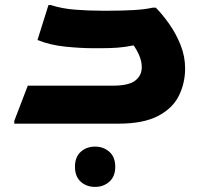

<svg xmlns="http://www.w3.org/2000/svg" viewBox="-20 -485 800 753"><path d="M36 -11 89 -149H422Q485 -149 510.5 -169Q536 -189 536 -221Q536 -244 526.5 -266.5Q517 -289 504 -307Q469 -300 440.5 -298Q412 -296 380 -296H341Q296 -296 236.5 -302Q177 -308 127 -328L170 -465H180Q223 -451 275.5 -447Q328 -443 378 -443H410Q458 -443 503.5 -445.5Q549 -448 579 -455H591Q616 -430 643 -392Q670 -354 688 -309Q706 -264 706 -217Q706 -159 681.5 -109.5Q657 -60 599.5 -30Q542 0 444 0H36ZM274 169Q274 131 296.5 110.5Q319 90 353 90Q386 90 409 110.5Q432 131 432 169Q432 207 409 227.5Q386 248 353 248Q319 248 296.5 227.5Q274 207 274 169Z"/></svg>

Font: Kufam
Style: Bold
Weight: 700
Designer: Wael Morcos, Artur Schmal
Foundry: Original Type
Version: Version 1.300; ttfautohint (v1.8.3)